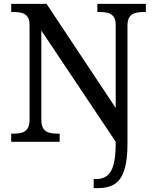

<svg xmlns="http://www.w3.org/2000/svg" viewBox="-20 -734 803 994"><path d="M465 240V193H479Q511 193 533.5 176.5Q556 160 567.5 119.5Q579 79 579 9V0L194 -576V-114Q194 -83 205 -67.5Q216 -52 235 -47Q254 -42 276 -42H289V0H38V-42H51Q74 -42 92.5 -47Q111 -52 122 -67.5Q133 -83 133 -114V-604Q133 -634 121.5 -648.5Q110 -663 91.5 -667.5Q73 -672 51 -672H38V-714H221L579 -175V-604Q579 -634 567.5 -648.5Q556 -663 537.5 -667.5Q519 -672 497 -672H484V-714H735V-672H722Q700 -672 681 -667Q662 -662 651 -647Q640 -632 640 -600V8Q640 97 623 148Q606 199 572.5 219.5Q539 240 488 240Z"/></svg>

Font: Noto Serif Tamil
Style: Italic
Weight: 400
Italic angle: -12°
Designer: Indian Type Foundry, Tom Grace, and the Monotype Design Team
Foundry: Monotype Imaging Inc.
Version: Version 2.003